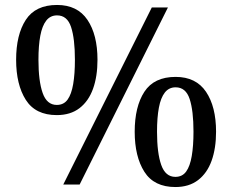

<svg xmlns="http://www.w3.org/2000/svg" viewBox="-20 -744 936 774"><path d="M235 0 592 -714H657L301 0ZM209 -280Q123 -280 84 -341.5Q45 -403 45 -503Q45 -604 84 -664Q123 -724 210 -724Q292 -724 332.5 -664Q373 -604 373 -503Q373 -436 355 -386Q337 -336 300.5 -308Q264 -280 209 -280ZM209 -321Q237 -321 252.5 -342.5Q268 -364 275 -405Q282 -446 282 -503Q282 -588 266.5 -635Q251 -682 210 -682Q183 -682 166.5 -661Q150 -640 142.5 -600Q135 -560 135 -503Q135 -417 152 -369Q169 -321 209 -321ZM687 10Q601 10 562 -51.5Q523 -113 523 -213Q523 -314 562 -374Q601 -434 688 -434Q770 -434 810.5 -374Q851 -314 851 -213Q851 -146 833 -96Q815 -46 778.5 -18Q742 10 687 10ZM687 -31Q715 -31 730.5 -52.5Q746 -74 753 -115Q760 -156 760 -213Q760 -298 744.5 -345Q729 -392 688 -392Q661 -392 644.5 -371Q628 -350 620.5 -310Q613 -270 613 -213Q613 -127 630 -79Q647 -31 687 -31Z"/></svg>

Font: Noto Serif Myanmar
Style: Regular
Weight: 400
Designer: Ben Mitchell and the Monotype Design Team
Foundry: Monotype Imaging Inc.
Version: Version 2.106